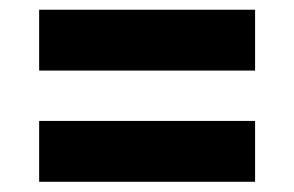

<svg xmlns="http://www.w3.org/2000/svg" viewBox="-20 -572 590 385"><path d="M58.5 -430.5V-552.5H491.5V-430.5ZM58.5 -207.5V-329.5H491.5V-207.5Z"/></svg>

Font: Encode Sans SC Condensed Thin
Style: Bold
Weight: 700
Version: Version 3.002